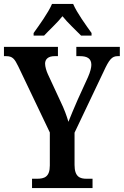

<svg xmlns="http://www.w3.org/2000/svg" viewBox="-21 -951 626 971"><path d="M149 -784V-771H202C228 -799 269 -836 295 -869C321 -836 362 -799 389 -771H442V-784C415 -822 368 -886 349 -931H242C223 -886 176 -822 149 -784ZM141 0H447V-47H417C384 -47 356 -56 356 -117V-280L503 -589C531 -650 545 -667 574 -667H585V-714H365V-667H384C420 -667 441 -655 441 -623C441 -610 436 -588 424 -561L372 -447C353 -404 337 -365 325 -335C316 -366 304 -399 285 -438L221 -576C214 -591 207 -614 207 -629C207 -651 222 -667 255 -667H272V-714H-1V-667H10C43 -667 53 -653 72 -614L231 -281V-114C231 -56 203 -47 166 -47H141Z"/></svg>

Font: Noto Serif Tamil Condensed SemiBold
Style: Regular
Weight: 600
Width: 3
Designer: Indian Type Foundry, Tom Grace, and the Monotype Design Team
Foundry: Monotype Imaging Inc.
Version: Version 2.004